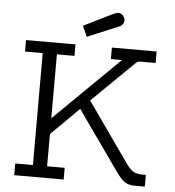

<svg xmlns="http://www.w3.org/2000/svg" viewBox="-58 -913 882 967"><g transform="rotate(5 383.5 -430.0)"><path d="M49.8 0V-59.1H139.2V-625H49.8V-683.1H299.8V-625H210.9V-301.8L540 -625H483.9V-683.1H710V-625H636.2Q623 -625 617.4 -621.6Q611.8 -618.2 596.2 -602.1L397.9 -408.2L606 -112.8Q628.9 -79.6 646.5 -69.3Q664.1 -59.1 694.8 -59.1H710V0H657.2Q629.4 0 610.1 -12Q590.8 -23.9 564.9 -60.1L378.9 -323.2L352.1 -361.8Q215.8 -228 213.9 -225.1Q213.9 -224.1 212.9 -222.2Q210.9 -216.3 210.9 -202.1V-59.1H299.8V0ZM329.1 -779.8Q449.2 -839.8 470.7 -849.9Q492.2 -859.9 500 -859.9H501Q516.1 -859.9 525.6 -848.4Q535.2 -836.9 535.2 -824.2Q535.2 -820.3 534.2 -817.1Q533.2 -814 532 -811Q530.8 -808.1 528.8 -805.7Q526.9 -803.2 524.9 -801Q522.9 -798.8 520 -796.9Q517.1 -794.9 515.1 -793.9Q513.2 -793 509.5 -791.5Q505.9 -790 504.4 -789.1Q502.9 -788.1 499 -786.6Q495.1 -785.2 494.1 -785.2Q356 -727.1 353 -726.1Z"/></g></svg>

Font: CMU Concrete
Style: Roman
Weight: 500
Version: Version 0.7.0